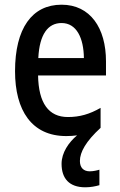

<svg xmlns="http://www.w3.org/2000/svg" viewBox="-20 -569 511 817"><path d="M320 116C320 78 346 32 408 -25V-110C361 -83 319 -71 269 -71C187 -71 144 -130 142 -248H431V-308C431 -450 364 -549 242 -549C116 -549 44 -448 44 -266C44 -99 115 10 262 10C278 10 293 9 308 7C272 37 242 81 242 128C242 190 274 228 343 228C365 228 386 224 403 219V153C394 156 377 160 362 160C336 160 320 145 320 116ZM242 -471C306 -471 336 -407 337 -322H143C148 -423 184 -471 242 -471Z"/></svg>

Font: Noto Sans Kannada Condensed Medium
Style: Regular
Weight: 500
Width: 3
Designer: Jelle Bosma - Monotype Design Team
Foundry: Monotype Imaging Inc.
Version: Version 2.005